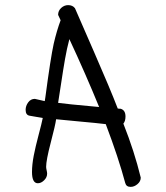

<svg xmlns="http://www.w3.org/2000/svg" viewBox="-20 -708 650 750"><path d="M147 -247.1 96.2 -255.9Q80.1 -258.3 80.1 -278.8Q80.1 -294.4 90.1 -308.1Q100.1 -321.8 116.2 -321.8L154.8 -313L157.2 -328.1Q177.7 -482.4 189.9 -537.6Q201.7 -588.4 216.8 -628.9L207 -649.9Q207 -666 219 -677Q231 -688 246.1 -688Q263.7 -688 272.9 -675.8Q285.2 -647 347.7 -504.2Q410.2 -361.3 439.9 -284.2Q443.8 -283.2 451.2 -283.2Q470.2 -277.8 470.2 -252.9Q470.2 -234.9 461.9 -225.1Q504.9 -116.7 529.8 -14.2Q529.8 0.5 517.1 11.2Q504.4 22 490.2 22Q473.1 22 469.2 6.8Q442.9 -91.8 393.1 -223.1Q356.9 -227.5 290.8 -233.4Q224.6 -239.3 199.2 -242.2Q196.3 -219.7 178.2 -150.9Q160.2 -82 160.2 -56.2Q160.2 -51.8 162.1 -43.2Q164.1 -34.7 164.1 -29.8Q164.1 -15.1 152.3 -3.7Q140.6 7.8 127.9 7.8Q105 7.8 105 -36.1Q105 -64.9 111.8 -100.1Q118.7 -135.3 130.6 -180.2Q142.6 -225.1 147 -247.1ZM251 -555.2Q241.2 -518.6 233.9 -476.8Q226.6 -435.1 219 -383.8Q211.4 -332.5 207 -306.2Q232.9 -302.2 367.2 -290Q314.9 -418 251 -555.2Z"/></svg>

Font: Zhizn
Style: Regular
Weight: 400
Designer: Peter Zharnov
Foundry: Peter Zharnov
Version: Version 1.000